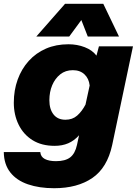

<svg xmlns="http://www.w3.org/2000/svg" viewBox="-38 -805 723 1015"><path d="M472 -511 485 -560H665L555 -38Q529 82 450 136Q371 190 248 190Q170 190 110 169.5Q50 149 16.5 106.5Q-17 64 -18 -1H175Q177 24 199 35.5Q221 47 258 47Q307 47 333 27Q359 7 369 -39L380 -90Q354 -61 322.5 -47.5Q291 -34 251 -34Q182 -34 134 -64Q86 -94 60.5 -146Q35 -198 35 -262Q35 -328 55.5 -384.5Q76 -441 114 -483Q152 -525 205 -548Q258 -571 324 -571Q370 -571 410 -555.5Q450 -540 472 -511ZM308 -172Q345 -172 370 -194Q395 -216 414 -252L436 -353Q432 -390 408.5 -412Q385 -434 347 -434Q308 -434 280.5 -412Q253 -390 238 -354.5Q223 -319 223 -275Q223 -228 245 -200Q267 -172 308 -172ZM154 -612 306 -785H508L591 -612H426L392 -699L328 -612Z"/></svg>

Font: Azeret Mono Thin ExtraBold
Style: Italic
Weight: 800
Italic angle: -12°
Version: Version 1.002